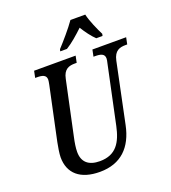

<svg xmlns="http://www.w3.org/2000/svg" viewBox="-165 -1051 1050 1182"><g transform="rotate(-20 360.0 -460.5)"><path d="M312 -784 309 -771H353C392 -795 433 -831 471 -867C491 -834 520 -794 545 -771H586L589 -784C570 -822 541 -886 531 -931H434C403 -886 347 -822 312 -784ZM286 10C425 10 504 -71 532 -207L614 -600C627 -661 662 -670 700 -670H711L720 -714H499L490 -670H500C536 -670 562 -664 562 -633C562 -626 560 -614 557 -603L476 -221C455 -123 416 -52 308 -52C235 -52 195 -86 195 -153C195 -180 200 -212 208 -248L283 -600C295 -661 330 -670 368 -670H380L389 -714H117L108 -670H119C154 -670 180 -664 180 -633C180 -626 178 -616 175 -600L101 -252C96 -228 88 -181 88 -157C88 -51 158 10 286 10Z"/></g></svg>

Font: Noto Serif Condensed Medium
Style: Italic
Weight: 500
Width: 3
Italic angle: -12°
Designer: Monotype Design Team
Foundry: Monotype Imaging Inc.
Version: Version 2.013